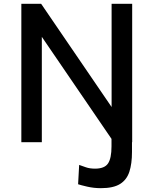

<svg xmlns="http://www.w3.org/2000/svg" viewBox="-20 -743 802 1003"><path d="M563 -723H670.5V0H574.5L198.5 -550.5V0H91.5V-723H195L563 -184ZM669.5 51Q669.5 112 655.8 154.2Q642 196.5 607 218.2Q572 240 507 240Q470 240 435.5 232Q401 224 388 219.5L393.5 118.5Q408.5 123.5 428.5 130.8Q448.5 138 476.5 138Q526 138 544.2 111Q562.5 84 562.5 21.5V-42.5H669.5Z"/></svg>

Font: Public Sans Medium
Style: Regular
Weight: 500
Designer: The Public Sans Project Authors: Dan O. Williams and USWDS (Libre Franklin designed by Pablo Impallari and Rodrigo Fuenz
Version: Version 1.007